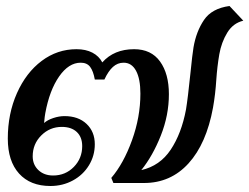

<svg xmlns="http://www.w3.org/2000/svg" viewBox="-20 -610 831 640"><path d="M6 -148Q6 -231 36.5 -299.5Q67 -368 119 -407Q171 -446 235 -446Q266 -446 288 -434.5Q310 -423 321 -402Q360 -446 427 -446Q484 -446 513.5 -405Q543 -364 543 -296Q543 -226 516 -158Q489 -90 451 -43Q513 -57 549 -111Q585 -165 600 -245Q606 -281 615 -368Q621 -428 625 -452Q634 -505 660 -543.5Q686 -582 745 -590L791 -541Q757 -533 737.5 -501Q718 -469 711 -429Q704 -388 701 -344Q698 -296 690 -251Q668 -131 608.5 -65.5Q549 0 460 0H358L351 -17Q392 -65 420 -142.5Q448 -220 448 -298Q448 -347 433.5 -374Q419 -401 392 -401Q372 -401 356.5 -387Q341 -373 328 -345H296Q291 -373 280.5 -387Q270 -401 249 -401Q209 -401 177 -355Q145 -309 131 -233Q130 -228 129 -220Q128 -212 127 -200Q138 -210 157.5 -216.5Q177 -223 195 -223Q241 -223 268.5 -197Q296 -171 296 -129Q296 -91 276.5 -59Q257 -27 223 -8.5Q189 10 148 10Q81 10 43.5 -31.5Q6 -73 6 -148ZM254 -123Q254 -153 236 -170Q218 -187 186 -187Q146 -187 117.5 -158.5Q89 -130 89 -89Q89 -61 108 -43Q127 -25 157 -25Q198 -25 226 -53.5Q254 -82 254 -123Z"/></svg>

Font: Fahkwang Medium
Style: Italic
Weight: 500
Italic angle: -10°
Version: Version 1.000; ttfautohint (v1.6)